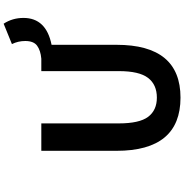

<svg xmlns="http://www.w3.org/2000/svg" viewBox="1 -985 998 1040"><g transform="rotate(-90 500.0 -465.0)"><path d="M781.2 -899.4 891.6 -944.3Q922.9 -896.5 922.9 -836.9Q922.9 -713.9 777.3 -684.6V-333Q777.3 13.7 491.2 13.7Q203.1 13.7 203.1 -333V-740.2H351.6V-320.3Q351.6 -209 387.2 -161.6Q422.9 -114.3 491.2 -114.3Q561.5 -114.3 598.1 -162.1Q634.8 -210 634.8 -320.3V-740.2H702.1Q746.1 -744.1 772 -762.7Q797.9 -781.2 797.9 -827.1Q797.9 -866.2 781.2 -899.4Z"/></g></svg>

Font: GenEi Gothic M Regular
Style: Bold
Weight: 700
Designer: o_tamon (Modified); [Source Han Sans]
Ryoko NISHIZUKA  (kana & ideographs); Paul D. Hunt (Latin, Greek & Cyrillic); Wenl
Version: Version 1.1a;Original Version 1.004